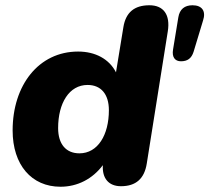

<svg xmlns="http://www.w3.org/2000/svg" viewBox="-20 -699 796 730"><path d="M210 11C275 11 332 -19 371 -71C368 -21 393 9 440 9C497 9 529 -20 538 -77L618 -580C628 -643 602 -679 548 -679C491 -679 458 -652 449 -595L421 -424C395 -475 342 -503 277 -503C127 -503 28 -375 28 -203C28 -72 100 11 210 11ZM282 -116C231 -116 201 -151 201 -212C201 -307 243 -376 313 -376C364 -376 394 -341 394 -280C394 -186 352 -116 282 -116ZM668 -466C693 -466 708 -477 716 -502L752 -621C764 -657 748 -679 712 -679C682 -679 663 -664 658 -633L638 -511C633 -482 645 -466 668 -466Z"/></svg>

Font: SN Pro Heavy
Style: Italic
Weight: 800
Italic angle: -9°
Designer: Tobias Whetton
Foundry: Supernotes
Version: Version 1.001;Glyphs 3.2 (3249)